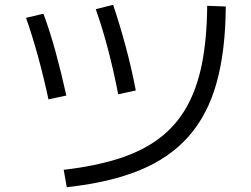

<svg xmlns="http://www.w3.org/2000/svg" viewBox="-20 -756 1040 796"><path d="M244 -52Q374 -67 472.5 -98.5Q571 -130 640.5 -182.5Q710 -235 753.5 -312Q797 -389 817.5 -493Q838 -597 839 -732L916 -729Q915 -546 878 -413Q841 -280 762 -190.5Q683 -101 558.5 -50Q434 1 257 20ZM181 -344Q161 -437 137.5 -522.5Q114 -608 88 -682L160 -699Q187 -627 210.5 -541Q234 -455 255 -360ZM470 -365Q452 -459 428.5 -549Q405 -639 377 -718L449 -736Q476 -656 500.5 -565.5Q525 -475 543 -381Z"/></svg>

Font: M PLUS 2
Style: Regular
Weight: 400
Designer: Coji Morishita
Foundry: UNDERFOREST DESIGN
Version: Version 1.001